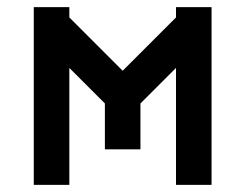

<svg xmlns="http://www.w3.org/2000/svg" viewBox="-20 -520 690 540"><path d="M375 -229V-100H275V-229L175 -329V0H75V-500H175V-471L325 -321L475 -471V-500H575V0H475V-329Z"/></svg>

Font: Monoikos Medium
Style: Regular
Weight: 500
Designer: Brian Krent
Version: Version 0.088